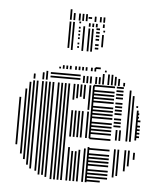

<svg xmlns="http://www.w3.org/2000/svg" viewBox="-54 -823 732 871"><g transform="rotate(5 311.5 -388.0)"><path d="M44 -144H36V-360H44ZM68 -104H60V-400H68ZM84 -80H76V-432H84ZM100 -56H92V-440H100ZM116 -40H108V-440H116ZM140 -32H132V-440H140ZM156 -16H148V-440H156ZM172 -16H164V-440H172ZM188 -8H180V-440H188ZM212 0H204V-440H212ZM228 0H220V-440H228ZM244 0H236V-440H244ZM260 0H252V-440H260ZM284 0H276V-152H284ZM284 -200H276V-320H284ZM284 -368H276V-440H284ZM300 0H292V-136H300ZM300 -200H292V-320H300ZM300 -376H292V-440H300ZM316 0H308V-136H316ZM316 -200H308V-320H316ZM316 -384H308V-440H316ZM332 0H324V-144H332ZM332 -200H324V-320H332ZM332 -376H324V-440H332ZM356 0H348V-152H356ZM356 -200H348V-320H356ZM356 -328H348V-440H356ZM372 0H364V-160H372ZM372 -200H364V-440H372ZM432 -4H368V-12H432ZM464 -20H368V-28H464ZM464 -36H368V-44H464ZM464 -52H368V-60H464ZM464 -76H368V-84H464ZM464 -92H368V-100H464ZM464 -108H368V-116H464ZM464 -124H368V-132H464ZM464 -148H368V-156H464ZM464 -196H368V-204H464ZM464 -220H368V-228H464ZM464 -236H368V-244H464ZM464 -252H368V-260H464ZM464 -268H368V-276H464ZM464 -292H368V-300H464ZM464 -308H368V-316H464ZM464 -324H368V-332H464ZM464 -340H368V-348H464ZM464 -364H368V-372H464ZM464 -380H368V-388H464ZM464 -396H368V-404H464ZM464 -412H368V-420H464ZM464 -436H368V-444H464ZM492 -32H484V-160H492ZM492 -200H484V-248H492ZM508 -40H500V-160H508ZM508 -200H500V-248H508ZM504 -260H472V-268H504ZM504 -276H472V-284H504ZM504 -292H472V-300H504ZM504 -316H472V-324H504ZM504 -332H472V-340H504ZM504 -348H472V-356H504ZM504 -364H472V-372H504ZM504 -388H472V-396H504ZM504 -404H472V-412H504ZM504 -420H472V-428H504ZM504 -436H472V-444H504ZM540 -64H532V-160H540ZM540 -200H532V-344H540ZM556 -88H548V-160H556ZM556 -200H548V-344H556ZM580 -120H572V-152H580ZM580 -208H572V-344H580ZM592 -220H576V-228H592ZM592 -236H576V-244H592ZM592 -252H576V-260H592ZM592 -268H576V-276H592ZM592 -292H576V-300H592ZM584 -308H576V-316H584ZM584 -324H576V-332H584ZM540 -344H532V-408H540ZM556 -344H548V-408H556ZM576 -356H568V-364H576ZM540 -408H532V-432H540ZM100 -448H92V-471H100ZM140 -448H132V-480H140ZM156 -448H148V-488H156ZM304 -460H168V-468H304ZM304 -476H168V-484H304ZM324 -448H316V-480H324ZM340 -448H332V-480H340ZM356 -448H348V-480H356ZM380 -448H372V-480H380ZM396 -448H388V-480H396ZM412 -448H404V-496H412ZM436 -448H428V-496H436ZM452 -448H444V-496H452ZM468 -448H460V-488H468ZM484 -448H476V-480H484ZM508 -448H500V-464H508ZM212 -504H204V-512H212ZM228 -504H220V-520H228ZM244 -504H236V-520H244ZM260 -504H252V-520H260ZM284 -504H276V-520H284ZM300 -504H292V-520H300ZM316 -504H308V-520H316ZM332 -504H324V-520H332ZM356 -504H348V-520H356ZM372 -504H364V-520H372ZM392 -516H368V-524H392ZM420 -504H412V-512H420ZM241 -600H233V-720H241ZM257 -592H249V-720H257ZM285 -604H277V-612H285ZM285 -620H277V-628H285ZM285 -644H277V-652H285ZM285 -660H277V-668H285ZM285 -676H277V-684H285ZM285 -692H277V-700H285ZM285 -716H277V-724H285ZM305 -592H297V-704H305ZM329 -592H321V-696H329ZM345 -592H337V-696H345ZM373 -604H357V-612H373ZM373 -620H357V-628H373ZM373 -644H357V-652H373ZM373 -660H357V-668H373ZM373 -676H357V-684H373ZM373 -692H357V-700H373ZM329 -704H321V-720H329ZM345 -704H337V-720H345ZM361 -704H353V-720H361ZM393 -616H385V-672H393ZM397 -684H389V-692H397ZM393 -704H385V-720H393ZM241 -728H233V-760H241ZM257 -728H249V-760H257ZM281 -728H273V-760H281ZM297 -728H289V-760H297ZM313 -728H305V-760H313ZM333 -740H317V-748H333ZM353 -728H345V-752H353ZM377 -728H369V-752H377ZM393 -728H385V-752H393ZM241 -760H233V-776H241Z"/></g></svg>

Font: Rubik Lines
Style: Regular
Weight: 400
Designer: Hubert and Fischer, NaN
Foundry: Hubert and Fischer, NaN
Version: Version 2.201